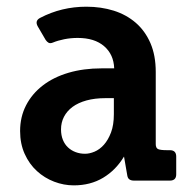

<svg xmlns="http://www.w3.org/2000/svg" viewBox="-20 -539 566 573"><path d="M319.8 -246.1H294.9Q263.2 -246.1 238.3 -239.3Q213.4 -232.4 196.5 -220Q179.7 -207.5 170.9 -190.4Q162.1 -173.3 162.1 -152.8Q162.1 -135.3 167.7 -121.6Q173.3 -107.9 183.1 -98.9Q192.9 -89.8 205.8 -85Q218.8 -80.1 233.9 -80.1Q247.1 -80.1 262.2 -86.4Q277.3 -92.8 290 -106.9Q302.7 -121.1 311.3 -143.6Q319.8 -166 319.8 -198.2ZM505.9 -18.6Q505.9 0 486.8 0H379.9Q371.6 0 366.5 -3.4Q361.3 -6.8 359.9 -15.1L350.1 -71.8Q325.7 -31.2 287.8 -8.5Q250 14.2 200.2 14.2Q170.4 14.2 141.6 3.2Q112.8 -7.8 90.1 -28.6Q67.4 -49.3 53.7 -79.6Q40 -109.9 40 -147.9Q40 -190.4 57.9 -224.9Q75.7 -259.3 107.7 -283.9Q139.6 -308.6 184.3 -321.8Q229 -335 283.2 -335H320.8Q319.3 -376.5 290.8 -401.1Q262.2 -425.8 211.9 -425.8Q190.9 -425.8 171.6 -421.9Q152.3 -418 138.2 -412.1Q129.9 -408.7 125 -411.4Q120.1 -414.1 116.2 -419.9L92.8 -460Q83 -477.1 100.1 -485.8Q163.6 -519 237.8 -519Q281.7 -519 319.6 -507.1Q357.4 -495.1 385.3 -470.9Q413.1 -446.8 429 -410.2Q444.8 -373.5 444.8 -324.2V-108.9Q444.8 -97.2 451.9 -94Q459 -90.8 478.5 -90.8H486.8Q505.9 -90.8 505.9 -71.8Z"/></svg>

Font: New Telegraph
Style: Bold
Weight: 700
Designer: Frank Baranowski
Foundry: Frank Baranowski
Version: Version 3.001